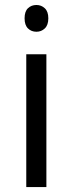

<svg xmlns="http://www.w3.org/2000/svg" viewBox="-20 -754 293 774"><path d="M167 0H85.9V-535.2H167ZM79.1 -680.2Q79.1 -708 92.8 -720.9Q106.4 -733.9 127 -733.9Q146.5 -733.9 160.6 -720.7Q174.8 -707.5 174.8 -680.2Q174.8 -652.8 160.6 -639.4Q146.5 -626 127 -626Q106.4 -626 92.8 -639.4Q79.1 -652.8 79.1 -680.2Z"/></svg>

Font: f07686384
Style: Regular
Weight: 400
Foundry: Ascender Corporation
Version: Version 1.10